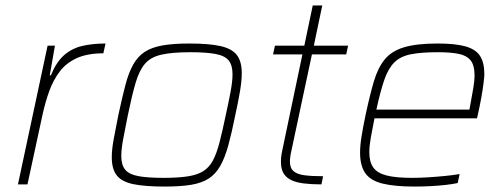

<svg xmlns="http://www.w3.org/2000/svg" viewBox="-20 -678 1852 706"><path d="M46 0 155 -510H182L163 -401H167Q187 -450 215.5 -475Q244 -500 282 -509Q320 -518 368 -518L360 -482Q302 -482 263 -464.5Q224 -447 200 -415.5Q176 -384 161.5 -344Q147 -304 137 -259L81 0Z M585 8Q512 8 469.5 -1Q427 -10 409 -33.5Q391 -57 391 -100Q391 -128 398 -166Q405 -204 415 -254Q429 -319 441 -365Q453 -411 470 -441Q487 -471 512.5 -487.5Q538 -504 577.5 -511Q617 -518 676 -518Q749 -518 791 -508.5Q833 -499 851 -475.5Q869 -452 869 -409Q869 -381 862.5 -342.5Q856 -304 845 -254Q832 -189 819.5 -143.5Q807 -98 790 -68Q773 -38 747.5 -21.5Q722 -5 683 1.5Q644 8 585 8ZM581 -24Q635 -24 670.5 -29.5Q706 -35 728 -49Q750 -63 763.5 -89Q777 -115 787.5 -155.5Q798 -196 810 -254Q821 -304 828 -341.5Q835 -379 835 -405Q835 -438 821 -455.5Q807 -473 773 -479.5Q739 -486 680 -486Q613 -486 573.5 -477Q534 -468 513 -443.5Q492 -419 478.5 -373Q465 -327 450 -254Q440 -204 433 -167Q426 -130 426 -104Q426 -72 440 -54.5Q454 -37 488 -30.5Q522 -24 581 -24Z M1162 0Q1125 0 1097 -3.5Q1069 -7 1050.5 -16Q1032 -25 1022.5 -41Q1013 -57 1013 -83Q1013 -90 1013.5 -97Q1014 -104 1015.5 -112.5Q1017 -121 1019 -130L1092 -478H984L991 -510H1099L1130 -658H1165L1134 -510H1260L1253 -478H1127L1049 -112Q1048 -107 1047.5 -102.5Q1047 -98 1046.5 -93.5Q1046 -89 1046 -85Q1046 -60 1059.5 -48.5Q1073 -37 1100 -33.5Q1127 -30 1168 -30Z M1505 8Q1431 8 1386.5 -3Q1342 -14 1323 -41.5Q1304 -69 1304 -117Q1304 -143 1309.5 -177Q1315 -211 1324 -254Q1340 -329 1355 -379.5Q1370 -430 1395.5 -460.5Q1421 -491 1467 -504.5Q1513 -518 1589 -518Q1654 -518 1691.5 -507.5Q1729 -497 1745 -472.5Q1761 -448 1761 -405Q1761 -396 1758 -372Q1755 -348 1749.5 -317.5Q1744 -287 1737 -256L1734 -243H1357Q1349 -203 1343.5 -172Q1338 -141 1338 -118Q1338 -82 1353 -61.5Q1368 -41 1402.5 -32.5Q1437 -24 1496 -24Q1523 -24 1554.5 -26Q1586 -28 1616.5 -31Q1647 -34 1670 -38L1663 -5Q1645 -1 1618.5 2Q1592 5 1562.5 6.5Q1533 8 1505 8ZM1364 -275H1706L1710 -296Q1716 -329 1720.5 -355Q1725 -381 1725 -400Q1725 -438 1710.5 -456Q1696 -474 1666.5 -480Q1637 -486 1590 -486Q1529 -486 1491 -478.5Q1453 -471 1430.5 -449Q1408 -427 1393.5 -385.5Q1379 -344 1364 -275Z"/></svg>

Font: Saira Thin
Style: Italic
Weight: 100
Italic angle: -12°
Designer: Hector Gatti with collaboration of the Omnibus-Type team
Foundry: Omnibus-Type
Version: Version 1.101